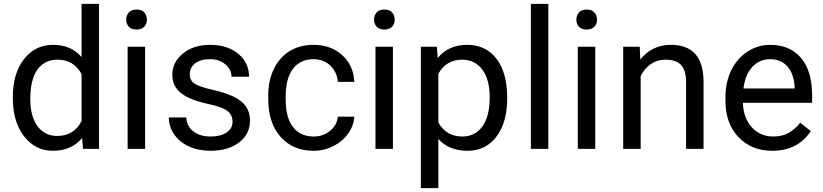

<svg xmlns="http://www.w3.org/2000/svg" viewBox="-20 -770 4256 993"><path d="M46.4 -268.6Q46.4 -390.1 104 -464.1Q161.6 -538.1 254.9 -538.1Q347.7 -538.1 401.9 -474.6V-750H492.2V0H409.2L404.8 -56.6Q350.6 9.8 253.9 9.8Q162.1 9.8 104.2 -65.4Q46.4 -140.6 46.4 -261.7ZM136.7 -258.3Q136.7 -168.5 173.8 -117.7Q210.9 -66.9 276.4 -66.9Q362.3 -66.9 401.9 -144V-386.7Q361.3 -461.4 277.3 -461.4Q210.9 -461.4 173.8 -410.2Q136.7 -358.9 136.7 -258.3Z M730.5 0H640.1V-528.3H730.5ZM632.8 -668.5Q632.8 -690.4 646.2 -705.6Q659.7 -720.7 686 -720.7Q712.4 -720.7 726.1 -705.6Q739.7 -690.4 739.7 -668.5Q739.7 -646.5 726.1 -631.8Q712.4 -617.2 686 -617.2Q659.7 -617.2 646.2 -631.8Q632.8 -646.5 632.8 -668.5Z M1182.6 -140.1Q1182.6 -176.8 1155 -197Q1127.4 -217.3 1058.8 -231.9Q990.2 -246.6 950 -267.1Q909.7 -287.6 890.4 -315.9Q871.1 -344.2 871.1 -383.3Q871.1 -448.2 926 -493.2Q981 -538.1 1066.4 -538.1Q1156.2 -538.1 1212.2 -491.7Q1268.1 -445.3 1268.1 -373H1177.2Q1177.2 -410.2 1145.8 -437Q1114.3 -463.9 1066.4 -463.9Q1017.1 -463.9 989.3 -442.4Q961.4 -420.9 961.4 -386.2Q961.4 -353.5 987.3 -336.9Q1013.2 -320.3 1080.8 -305.2Q1148.4 -290 1190.4 -269Q1232.4 -248 1252.7 -218.5Q1272.9 -189 1272.9 -146.5Q1272.9 -75.7 1216.3 -33Q1159.7 9.8 1069.3 9.8Q1005.9 9.8 957 -12.7Q908.2 -35.2 880.6 -75.4Q853 -115.7 853 -162.6H943.4Q945.8 -117.2 979.7 -90.6Q1013.7 -64 1069.3 -64Q1120.6 -64 1151.6 -84.7Q1182.6 -105.5 1182.6 -140.1Z M1602.5 -64Q1650.9 -64 1687 -93.3Q1723.1 -122.6 1727.1 -166.5H1812.5Q1810.1 -121.1 1781.2 -80.1Q1752.4 -39.1 1704.3 -14.6Q1656.2 9.8 1602.5 9.8Q1494.6 9.8 1430.9 -62.3Q1367.2 -134.3 1367.2 -259.3V-274.4Q1367.2 -351.6 1395.5 -411.6Q1423.8 -471.7 1476.8 -504.9Q1529.8 -538.1 1602.1 -538.1Q1690.9 -538.1 1749.8 -484.9Q1808.6 -431.6 1812.5 -346.7H1727.1Q1723.1 -397.9 1688.2 -430.9Q1653.3 -463.9 1602.1 -463.9Q1533.2 -463.9 1495.4 -414.3Q1457.5 -364.7 1457.5 -271V-253.9Q1457.5 -162.6 1495.1 -113.3Q1532.7 -64 1602.5 -64Z M2012.2 0H1921.9V-528.3H2012.2ZM1914.6 -668.5Q1914.6 -690.4 1928 -705.6Q1941.4 -720.7 1967.8 -720.7Q1994.1 -720.7 2007.8 -705.6Q2021.5 -690.4 2021.5 -668.5Q2021.5 -646.5 2007.8 -631.8Q1994.1 -617.2 1967.8 -617.2Q1941.4 -617.2 1928 -631.8Q1914.6 -646.5 1914.6 -668.5Z M2603 -258.3Q2603 -137.7 2547.9 -64Q2492.7 9.8 2398.4 9.8Q2302.2 9.8 2247.1 -51.3V203.1H2156.7V-528.3H2239.3L2243.7 -469.7Q2298.8 -538.1 2397 -538.1Q2492.2 -538.1 2547.6 -466.3Q2603 -394.5 2603 -266.6ZM2512.7 -268.6Q2512.7 -357.9 2474.6 -409.7Q2436.5 -461.4 2370.1 -461.4Q2288.1 -461.4 2247.1 -388.7V-136.2Q2287.6 -64 2371.1 -64Q2436 -64 2474.4 -115.5Q2512.7 -167 2512.7 -268.6Z M2815.9 0H2725.6V-750H2815.9Z M3058.6 0H2968.3V-528.3H3058.6ZM2960.9 -668.5Q2960.9 -690.4 2974.4 -705.6Q2987.8 -720.7 3014.2 -720.7Q3040.5 -720.7 3054.2 -705.6Q3067.9 -690.4 3067.9 -668.5Q3067.9 -646.5 3054.2 -631.8Q3040.5 -617.2 3014.2 -617.2Q2987.8 -617.2 2974.4 -631.8Q2960.9 -646.5 2960.9 -668.5Z M3288.6 -528.3 3291.5 -461.9Q3352.1 -538.1 3449.7 -538.1Q3617.2 -538.1 3618.7 -349.1V0H3528.3V-349.6Q3527.8 -406.7 3502.2 -434.1Q3476.6 -461.4 3422.4 -461.4Q3378.4 -461.4 3345.2 -438Q3312 -414.6 3293.5 -376.5V0H3203.1V-528.3Z M3974.1 9.8Q3866.7 9.8 3799.3 -60.8Q3731.9 -131.3 3731.9 -249.5V-266.1Q3731.9 -344.7 3762 -406.5Q3792 -468.3 3845.9 -503.2Q3899.9 -538.1 3962.9 -538.1Q4065.9 -538.1 4123 -470.2Q4180.2 -402.3 4180.2 -275.9V-238.3H3822.3Q3824.2 -160.2 3867.9 -112.1Q3911.6 -64 3979 -64Q4026.9 -64 4060.1 -83.5Q4093.3 -103 4118.2 -135.3L4173.3 -92.3Q4106.9 9.8 3974.1 9.8ZM3962.9 -463.9Q3908.2 -463.9 3871.1 -424.1Q3834 -384.3 3825.2 -312.5H4089.8V-319.3Q4085.9 -388.2 4052.7 -426Q4019.5 -463.9 3962.9 -463.9Z"/></svg>

Font: Roboto
Style: Regular
Weight: 400
Designer: Google
Version: Version 2.134; 2016; ttfautohint (v1.6)